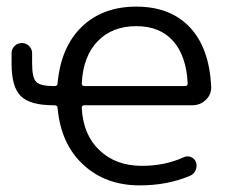

<svg xmlns="http://www.w3.org/2000/svg" viewBox="-20 -550 703 580"><path d="M392 -471Q319 -471 275 -425.5Q231 -380 227 -298Q227 -290 235 -290H539Q547 -290 547 -298Q543 -381 503 -426Q463 -471 392 -471ZM142 -232Q71 -232 43 -259.5Q15 -287 15 -357V-389Q15 -402 24 -411Q33 -420 46 -420Q59 -420 68 -411Q77 -402 77 -389V-358Q77 -315 89.5 -302.5Q102 -290 142 -290H145Q154 -290 154 -299Q164 -408 227 -469Q290 -530 392 -530Q494 -530 553 -468Q612 -406 618 -289Q619 -265 602 -248.5Q585 -232 561 -232H235Q227 -232 227 -224Q231 -143 280.5 -96Q330 -49 409 -49Q478 -49 535 -75Q546 -80 557 -75.5Q568 -71 572 -60Q576 -48 571 -36Q566 -24 554 -19Q486 10 402 10Q299 10 231.5 -52.5Q164 -115 154 -223Q154 -232 145 -232Z"/></svg>

Font: Rounded Mplus 1c
Style: Regular
Weight: 400
Version: Version 1.059.20150529